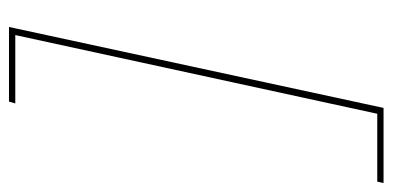

<svg xmlns="http://www.w3.org/2000/svg" viewBox="-243 -508 873 427"><g transform="rotate(90 193.5 -294.5)"><path d="M233 -697 58 108H210L206 122H40L43 108L220 -711H387L384 -697Z"/></g></svg>

Font: Ysabeau Thin
Style: Italic
Weight: 200
Italic angle: -12°
Designer: Christian Thalmann (Catharsis Fonts)
Version: Version 0.003